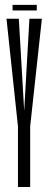

<svg xmlns="http://www.w3.org/2000/svg" viewBox="-20 -750 195 770"><path d="M52 0H101V-243L148 -675H98L77 -305.5L55.5 -675H6L52 -243.5ZM30.5 -708H127.5V-730.5H30.5Z"/></svg>

Font: Anybody UltraCondensed Light
Style: Regular
Weight: 300
Width: 1
Version: Version 1.113;gftools[0.9.25]